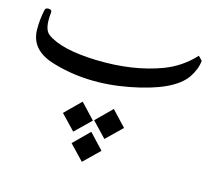

<svg xmlns="http://www.w3.org/2000/svg" viewBox="-208 -257 737 668"><g transform="rotate(15 160.0 77.5)"><path d="M436.5 -142.1 450.7 -127.4Q447.3 -95.2 426.3 -64.9Q382.8 -3.4 231.7 25.4Q80.6 54.2 -49.3 13.2Q-130.4 -13.2 -130.9 -85Q-131.3 -120.6 -123.5 -156.7Q-121.6 -165 -111.3 -165Q-98.1 -165 -99.1 -153.8Q-106 -93.8 -83.5 -77.1Q-31.7 -39.1 93.8 -35.2Q227.1 -31.2 331.1 -70.3Q392.1 -93.8 436.5 -142.1ZM143.6 210.4 194.8 265.1 138.7 319.8 87.4 266.1ZM198.7 113.3 250 168 193.8 222.7 142.6 168.9ZM87.4 116.7 138.7 171.4 82.5 226.1 31.2 172.4Z"/></g></svg>

Font: Amiri Typewriter
Style: Regular
Weight: 400
Monospace: yes
Designer: Khaled Hosny
Version: Version 1.1